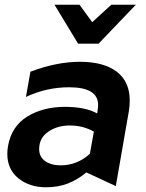

<svg xmlns="http://www.w3.org/2000/svg" viewBox="-20 -783 620 814"><path d="M237 -82Q197 -82 171.5 -100Q146 -118 146 -151Q146 -198 184.5 -224.5Q223 -251 276 -251Q332 -251 378 -225L361 -131Q307 -82 237 -82ZM530 -357Q530 -437 475 -479Q420 -521 319 -521Q220 -521 109 -479L90 -372Q177 -413 273 -413Q396 -413 396 -338Q396 -331 394 -317L392 -302Q342 -330 255 -330Q163 -330 96 -289Q29 -248 14 -164Q11 -146 11 -131Q11 -65 58 -27Q105 11 175 11Q226 11 267.5 -5Q309 -21 346 -52L471 6L526 -310Q530 -331 530 -357ZM452 -763 371 -689 317 -763H211L311 -598H398L556 -763Z"/></svg>

Font: Geom SemiBold
Style: Bold Italic
Weight: 600
Italic angle: -10°
Version: Version 1.102